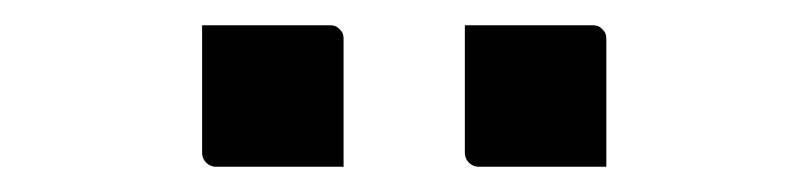

<svg xmlns="http://www.w3.org/2000/svg" viewBox="-20 -781 640 152"><path d="M140 -761Q165 -761 190.5 -761Q216 -761 241 -761Q245 -761 247 -759.5Q249 -758 250.5 -756Q252 -754 252 -750V-649Q227 -649 201.5 -649Q176 -649 151 -649Q148 -649 145.5 -650.5Q143 -652 141.5 -654.5Q140 -657 140 -660ZM348 -761Q373 -761 398.5 -761Q424 -761 449 -761Q453 -761 455 -759.5Q457 -758 458.5 -756Q460 -754 460 -750V-649Q435 -649 409.5 -649Q384 -649 359 -649Q356 -649 353.5 -650.5Q351 -652 349.5 -654.5Q348 -657 348 -660Z"/></svg>

Font: Recursive Monospace
Style: Regular
Weight: 400
Version: Version 1.047